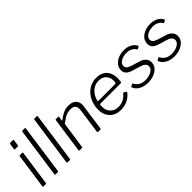

<svg xmlns="http://www.w3.org/2000/svg" viewBox="126 -1675 2618 2618"><g transform="rotate(-45 1435.0 -366.0)"><path d="M113 -13Q112 -4 109.5 -2Q107 0 98 0H61Q53 0 49.5 -3.5Q46 -7 47 -14L119 -520Q120 -527 122 -528.5Q124 -530 129 -530H175Q181 -530 183.5 -526.5Q186 -523 185 -517ZM207 -649Q206 -641 203 -637Q200 -633 191 -633H143Q136 -633 133.5 -638Q131 -643 133 -650L144 -728Q146 -742 158 -742H207Q212 -742 215.5 -737.5Q219 -733 218 -726Z M345 -13Q344 -4 342 -2Q340 0 330 0H293Q285 0 281.5 -3.5Q278 -7 279 -14L381 -732Q383 -739 384.5 -740.5Q386 -742 392 -742H437Q449 -742 446 -729Z M577 -13Q576 -4 574 -2Q572 0 562 0H525Q517 0 513.5 -3.5Q510 -7 511 -14L613 -732Q615 -739 616.5 -740.5Q618 -742 624 -742H669Q681 -742 678 -729Z M754 0Q748 0 745 -4Q742 -8 743 -13L815 -521Q816 -527 817.5 -528.5Q819 -530 824 -530H870Q875 -530 877 -528Q879 -526 878 -520L869 -461Q868 -450 877 -457Q927 -497 975 -518.5Q1023 -540 1075 -540Q1147 -540 1183.5 -505.5Q1220 -471 1220 -415Q1220 -409 1219.5 -402.5Q1219 -396 1218 -389L1165 -11Q1164 -5 1161.5 -2.5Q1159 0 1152 0H1109Q1103 0 1100.5 -4Q1098 -8 1099 -13L1150 -374Q1151 -381 1151.5 -388Q1152 -395 1152 -401Q1152 -442 1129 -463.5Q1106 -485 1056 -485Q1024 -485 995 -475.5Q966 -466 935 -446.5Q904 -427 865 -398L809 -10Q808 -4 805.5 -2Q803 0 796 0H754Z M1541 10Q1475 10 1426 -18Q1377 -46 1350 -96Q1323 -146 1323 -213Q1323 -275 1342.5 -333.5Q1362 -392 1399.5 -438.5Q1437 -485 1490.5 -512.5Q1544 -540 1612 -540Q1676 -540 1721.5 -515Q1767 -490 1791.5 -442Q1816 -394 1816 -326Q1816 -312 1815 -297.5Q1814 -283 1812 -267Q1811 -260 1806 -255Q1801 -250 1793 -250H1402Q1395 -250 1392 -241.5Q1389 -233 1389 -205Q1389 -130 1433.5 -86.5Q1478 -43 1547 -43Q1603 -43 1646.5 -65.5Q1690 -88 1724 -132Q1728 -136 1731.5 -135.5Q1735 -135 1738 -133L1769 -114Q1778 -110 1772 -100Q1742 -62 1706.5 -37.5Q1671 -13 1630 -1.5Q1589 10 1541 10ZM1732 -296Q1742 -296 1748 -304Q1754 -312 1754 -343Q1754 -408 1715 -448.5Q1676 -489 1610 -489Q1551 -489 1506.5 -460.5Q1462 -432 1435 -387.5Q1408 -343 1401 -296Z M2069 10Q1991 10 1936 -22Q1881 -54 1863 -104Q1859 -113 1866 -117L1898 -134Q1903 -136 1906.5 -135Q1910 -134 1912 -129Q1931 -89 1970 -65Q2009 -41 2070 -41Q2091 -41 2119 -46.5Q2147 -52 2173 -64Q2199 -76 2216 -95.5Q2233 -115 2233 -145Q2233 -171 2211 -192Q2189 -213 2139 -227L2040 -256Q1975 -275 1949.5 -304Q1924 -333 1924 -370Q1924 -425 1955.5 -462.5Q1987 -500 2036.5 -520Q2086 -540 2143 -540Q2208 -540 2256 -514.5Q2304 -489 2326 -444Q2329 -441 2328 -438Q2327 -435 2323 -432L2292 -416Q2288 -414 2285 -415.5Q2282 -417 2278 -421Q2261 -453 2225.5 -471Q2190 -489 2140 -489Q2108 -489 2072.5 -478.5Q2037 -468 2012.5 -445.5Q1988 -423 1988 -387Q1988 -367 2004 -349.5Q2020 -332 2065 -317L2190 -278Q2244 -262 2270.5 -229.5Q2297 -197 2297 -157Q2297 -115 2277 -84Q2257 -53 2223 -31.5Q2189 -10 2149 0Q2109 10 2069 10Z M2576 10Q2498 10 2443 -22Q2388 -54 2370 -104Q2366 -113 2373 -117L2405 -134Q2410 -136 2413.5 -135Q2417 -134 2419 -129Q2438 -89 2477 -65Q2516 -41 2577 -41Q2598 -41 2626 -46.5Q2654 -52 2680 -64Q2706 -76 2723 -95.5Q2740 -115 2740 -145Q2740 -171 2718 -192Q2696 -213 2646 -227L2547 -256Q2482 -275 2456.5 -304Q2431 -333 2431 -370Q2431 -425 2462.5 -462.5Q2494 -500 2543.5 -520Q2593 -540 2650 -540Q2715 -540 2763 -514.5Q2811 -489 2833 -444Q2836 -441 2835 -438Q2834 -435 2830 -432L2799 -416Q2795 -414 2792 -415.5Q2789 -417 2785 -421Q2768 -453 2732.5 -471Q2697 -489 2647 -489Q2615 -489 2579.5 -478.5Q2544 -468 2519.5 -445.5Q2495 -423 2495 -387Q2495 -367 2511 -349.5Q2527 -332 2572 -317L2697 -278Q2751 -262 2777.5 -229.5Q2804 -197 2804 -157Q2804 -115 2784 -84Q2764 -53 2730 -31.5Q2696 -10 2656 0Q2616 10 2576 10Z"/></g></svg>

Font: Libre Franklin Light
Style: Italic
Weight: 300
Italic angle: -8°
Designer: Pablo Impallari, Rodrigo Fuenzalida, Nhung Nguyen
Foundry: Impallari Type
Version: Version 3.000